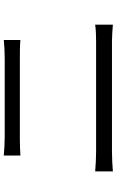

<svg xmlns="http://www.w3.org/2000/svg" viewBox="184 -876 631 1040"><g transform="rotate(-90 500.0 -355.5)"><path d="M92 -156Q118 -154 144 -152.5Q170 -151 197 -151H796Q819 -151 842 -152Q865 -153 887 -156V-60Q864 -62 840 -63.5Q816 -65 796 -65H197Q170 -65 144 -63.5Q118 -62 92 -60ZM178 -651Q202 -649 227 -647.5Q252 -646 276 -646H705Q732 -646 757.5 -647.5Q783 -649 804 -651V-561Q783 -563 756.5 -563.5Q730 -564 705 -564H277Q224 -564 178 -561Z"/></g></svg>

Font: SpoqaHanSans-Regular
Style: Regular
Weight: 400
Designer: [Spoqa Han Sans] Dong-huui Kim \uAE40 \uB3D9 \uD718  Younghwa Kang \uAC15 \uC601 \uD654  [Noto Sans] Ryoko NISHIZUKA \u8
Foundry: Spoqa (http://www.spoqa-han-sans.com)
Version: Version 2.000